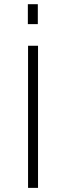

<svg xmlns="http://www.w3.org/2000/svg" viewBox="-20 -912 321 932"><path d="M115.2 -794.9V-891.6H163.6V-794.9ZM116.2 0V-689.9H164.6V0Z"/></svg>

Font: HK Grotesk Light Legacy
Style: Regular
Weight: 300
Designer: Alfredo Marco Pradil
Foundry: Hanken Design Co.
Version: Version 2.022;PS 002.022;hotconv 1.0.88;makeotf.lib2.5.64775